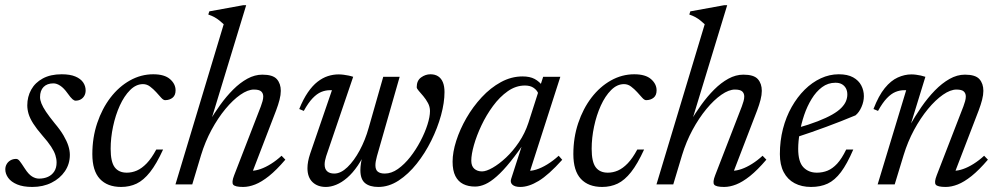

<svg xmlns="http://www.w3.org/2000/svg" viewBox="-20 -730 3956 760"><path d="M44 -101Q51 -101 57.5 -93Q64 -85 78.5 -62.5Q93 -40 106.8 -31.5Q120.5 -23 134.5 -23Q154.5 -23 170.2 -30.2Q186 -37.5 195 -51.8Q204 -66 204 -86.5Q204 -101 199.2 -116Q194.5 -131 182.2 -149.8Q170 -168.5 147 -194.5Q124.5 -220.5 111.5 -241Q98.5 -261.5 93.2 -279Q88 -296.5 88 -313Q88 -347 103.5 -375Q119 -403 149.5 -419.5Q180 -436 224 -436Q257.5 -436 278.2 -427.2Q299 -418.5 309 -404Q319 -389.5 319 -372Q319 -360.5 314 -351.2Q309 -342 300 -336.8Q291 -331.5 279 -331.5Q274 -331.5 267 -337.2Q260 -343 246.5 -362Q233 -381 218.8 -390.5Q204.5 -400 191.5 -400Q166.5 -400 152.5 -385.8Q138.5 -371.5 138.5 -345.5Q138.5 -334.5 144 -320.5Q149.5 -306.5 162.2 -287.5Q175 -268.5 196.5 -242Q218.5 -216 231.5 -193.8Q244.5 -171.5 250.5 -152.8Q256.5 -134 256.5 -117Q256.5 -81 237 -52.2Q217.5 -23.5 184 -6.8Q150.5 10 108 10Q71.5 10 47.8 0Q24 -10 12.5 -26Q1 -42 1 -59.5Q1 -71 6.5 -80.5Q12 -90 21.8 -95.5Q31.5 -101 44 -101Z M546 -397Q518.5 -397 495 -373.5Q471.5 -350 454.2 -312Q437 -274 427.5 -229Q418 -184 418 -141Q418 -89.5 434 -68Q450 -46.5 482 -46.5Q502.5 -46.5 522 -55Q541.5 -63.5 560.8 -83.5Q580 -103.5 598.5 -138H625.5Q599.5 -81 574 -48.8Q548.5 -16.5 520.8 -3.2Q493 10 459.5 10Q405 10 375.2 -22Q345.5 -54 345.5 -120Q345.5 -185.5 364.8 -242.8Q384 -300 417.2 -343.5Q450.5 -387 494.2 -411.5Q538 -436 586.5 -436Q631 -436 653 -416.8Q675 -397.5 675 -372.5Q675 -353 663.5 -343.5Q652 -334 634.5 -333.5Q627 -333 618 -343.2Q609 -353.5 598 -365.5Q587 -377.5 574.2 -387.2Q561.5 -397 546 -397Z M776 -116.5 741 0H674.5L865.5 -634Q856.5 -642.5 848 -649.2Q839.5 -656 829.2 -661.8Q819 -667.5 804.5 -672.5L808.5 -685L943 -709.5H954.5L812.5 -243.5L806 -244.5Q827 -280.5 851.5 -314.5Q876 -348.5 903 -375.5Q930 -402.5 959.2 -418.5Q988.5 -434.5 1018.5 -434.5Q1060 -434.5 1075.8 -416.8Q1091.5 -399 1091.5 -370.5Q1091.5 -354.5 1086.5 -335Q1081.5 -315.5 1073 -293L974 -35.5L975 -54Q991.5 -54 1011.5 -61Q1031.5 -68 1053 -81.5Q1074.5 -95 1094.5 -113.5L1109.5 -98Q1074.5 -57 1044.8 -33.2Q1015 -9.5 990 0.2Q965 10 942.5 10Q910 10 903 0.8Q896 -8.5 907 -36.5L1012.5 -309Q1016.5 -319.5 1019.2 -329.5Q1022 -339.5 1022 -348Q1022 -360.5 1014 -368Q1006 -375.5 985 -375.5Q961 -375.5 931.5 -355Q902 -334.5 872.2 -298.5Q842.5 -262.5 817.2 -215.8Q792 -169 776 -116.5Z M1497 -426H1562L1472 -111.5Q1469 -100.5 1467.5 -91.8Q1466 -83 1466 -76Q1466 -58 1475.5 -50.5Q1485 -43 1503 -43Q1529.5 -43 1555.2 -61.2Q1581 -79.5 1603.8 -108.5Q1626.5 -137.5 1644.2 -171.2Q1662 -205 1672 -236.5Q1682 -268 1682 -290.5Q1682 -307.5 1674 -322.2Q1666 -337 1655.8 -349.2Q1645.5 -361.5 1637.5 -370.5Q1629.5 -379.5 1629.5 -385Q1629.5 -411 1646.8 -423.5Q1664 -436 1684 -436Q1702 -436 1714.5 -427.8Q1727 -419.5 1733.2 -404Q1739.5 -388.5 1739.5 -365.5Q1739.5 -324 1725.8 -273.8Q1712 -223.5 1687.2 -173.5Q1662.5 -123.5 1629.5 -82Q1596.5 -40.5 1557.8 -15.2Q1519 10 1477.5 10Q1443.5 10 1425 -5.2Q1406.5 -20.5 1406.5 -56.5Q1406.5 -69 1408.8 -84.2Q1411 -99.5 1416 -117.5L1424 -147.5H1434Q1417 -105 1396.5 -75Q1376 -45 1354.2 -26.2Q1332.5 -7.5 1311 1.2Q1289.5 10 1270 10Q1237 10 1217 -9.2Q1197 -28.5 1197 -64.5Q1197 -89.5 1207.5 -121L1294 -373Q1292 -373 1290.2 -373Q1288.5 -373 1286.5 -373Q1268.5 -373 1251.5 -366Q1234.5 -359 1217.5 -341.2Q1200.5 -323.5 1182.5 -291L1164.5 -298.5Q1180.5 -338 1198.8 -364.5Q1217 -391 1237 -406.5Q1257 -422 1278 -428.8Q1299 -435.5 1320 -435.5Q1330 -435.5 1339.8 -434.2Q1349.5 -433 1359.2 -431Q1369 -429 1378 -426L1271 -111.5Q1268 -102 1266.5 -94Q1265 -86 1265 -79Q1265 -61 1275 -52Q1285 -43 1303 -43Q1329 -43 1355.2 -68.2Q1381.5 -93.5 1403.8 -134.8Q1426 -176 1439.5 -224.5Z M2003.5 -22.5 2055.5 -183.5H2068.5Q2031 -128 2001 -90.8Q1971 -53.5 1946.2 -31.8Q1921.5 -10 1900.8 -0.8Q1880 8.5 1860.5 8.5Q1833.5 8.5 1813.5 -1.5Q1793.5 -11.5 1782.5 -33.2Q1771.5 -55 1771.5 -90Q1771.5 -127.5 1786 -172.8Q1800.5 -218 1826.2 -262.8Q1852 -307.5 1886.8 -345Q1921.5 -382.5 1962.8 -405Q2004 -427.5 2048.5 -427.5Q2077.5 -427.5 2096.2 -417.5Q2115 -407.5 2130.5 -387L2110.5 -360Q2106.5 -372 2093 -381.8Q2079.5 -391.5 2058 -391.5Q2022 -391.5 1990 -369Q1958 -346.5 1931.5 -310.5Q1905 -274.5 1885.8 -233.8Q1866.5 -193 1856 -155.8Q1845.5 -118.5 1845.5 -94Q1845.5 -72.5 1857.5 -62Q1869.5 -51.5 1888 -51.5Q1904.5 -51.5 1930 -66Q1955.5 -80.5 1983 -106.2Q2010.5 -132 2034.2 -167.2Q2058 -202.5 2071.5 -243.5L2130 -426H2190.5H2198L2072.5 -35.5L2064 -54.5Q2080.5 -52 2101.8 -58.5Q2123 -65 2146.2 -79.2Q2169.5 -93.5 2191.5 -113.5L2205.5 -97.5Q2151.5 -37.5 2112.2 -13.8Q2073 10 2039.5 10Q2018 10 2008.2 1Q1998.5 -8 2003.5 -22.5Z M2450 -397Q2422.5 -397 2399 -373.5Q2375.5 -350 2358.2 -312Q2341 -274 2331.5 -229Q2322 -184 2322 -141Q2322 -89.5 2338 -68Q2354 -46.5 2386 -46.5Q2406.5 -46.5 2426 -55Q2445.5 -63.5 2464.8 -83.5Q2484 -103.5 2502.5 -138H2529.5Q2503.5 -81 2478 -48.8Q2452.5 -16.5 2424.8 -3.2Q2397 10 2363.5 10Q2309 10 2279.2 -22Q2249.5 -54 2249.5 -120Q2249.5 -185.5 2268.8 -242.8Q2288 -300 2321.2 -343.5Q2354.5 -387 2398.2 -411.5Q2442 -436 2490.5 -436Q2535 -436 2557 -416.8Q2579 -397.5 2579 -372.5Q2579 -353 2567.5 -343.5Q2556 -334 2538.5 -333.5Q2531 -333 2522 -343.2Q2513 -353.5 2502 -365.5Q2491 -377.5 2478.2 -387.2Q2465.5 -397 2450 -397Z M2680 -116.5 2645 0H2578.5L2769.5 -634Q2760.5 -642.5 2752 -649.2Q2743.5 -656 2733.2 -661.8Q2723 -667.5 2708.5 -672.5L2712.5 -685L2847 -709.5H2858.5L2716.5 -243.5L2710 -244.5Q2731 -280.5 2755.5 -314.5Q2780 -348.5 2807 -375.5Q2834 -402.5 2863.2 -418.5Q2892.5 -434.5 2922.5 -434.5Q2964 -434.5 2979.8 -416.8Q2995.5 -399 2995.5 -370.5Q2995.5 -354.5 2990.5 -335Q2985.5 -315.5 2977 -293L2878 -35.5L2879 -54Q2895.5 -54 2915.5 -61Q2935.5 -68 2957 -81.5Q2978.5 -95 2998.5 -113.5L3013.5 -98Q2978.5 -57 2948.8 -33.2Q2919 -9.5 2894 0.2Q2869 10 2846.5 10Q2814 10 2807 0.8Q2800 -8.5 2811 -36.5L2916.5 -309Q2920.5 -319.5 2923.2 -329.5Q2926 -339.5 2926 -348Q2926 -360.5 2918 -368Q2910 -375.5 2889 -375.5Q2865 -375.5 2835.5 -355Q2806 -334.5 2776.2 -298.5Q2746.5 -262.5 2721.2 -215.8Q2696 -169 2680 -116.5Z M3287 -402.5Q3257.5 -402.5 3234 -385Q3210.5 -367.5 3192.8 -338.5Q3175 -309.5 3163.2 -274.8Q3151.5 -240 3145.5 -205Q3139.5 -170 3139.5 -141Q3139.5 -89.5 3160 -68Q3180.5 -46.5 3213.5 -46.5Q3236 -46.5 3255.8 -54.5Q3275.5 -62.5 3293.8 -82.2Q3312 -102 3329.5 -138H3357.5Q3333 -81 3308.8 -48.8Q3284.5 -16.5 3256.2 -3.2Q3228 10 3190.5 10Q3153 10 3125.2 -4.8Q3097.5 -19.5 3082.2 -48.5Q3067 -77.5 3067 -120Q3067 -172.5 3079.2 -220Q3091.5 -267.5 3113.8 -306.8Q3136 -346 3165.2 -375Q3194.5 -404 3229 -420Q3263.5 -436 3300 -436Q3335 -436 3357 -423.8Q3379 -411.5 3389.2 -391.8Q3399.5 -372 3399.5 -349.5Q3399.5 -328 3390.2 -306.8Q3381 -285.5 3366.5 -273.5Q3337.5 -261.5 3308.5 -250Q3279.5 -238.5 3250.2 -227.8Q3221 -217 3191.8 -206.8Q3162.5 -196.5 3133 -187L3134.5 -223Q3182.5 -236.5 3217 -250Q3251.5 -263.5 3274.2 -276.5Q3297 -289.5 3310 -302.8Q3323 -316 3328.5 -329.2Q3334 -342.5 3334 -356Q3334 -370 3328.5 -380.2Q3323 -390.5 3312.8 -396.5Q3302.5 -402.5 3287 -402.5Z M3455.5 -291 3437.5 -298.5Q3458 -351.5 3482.2 -381.2Q3506.5 -411 3533.5 -423.2Q3560.5 -435.5 3587.5 -435.5Q3597 -435.5 3606.2 -434.2Q3615.5 -433 3624.8 -431Q3634 -429 3643 -426L3583 -231H3580Q3602 -270 3627.2 -306.5Q3652.5 -343 3680.5 -371.8Q3708.5 -400.5 3738.5 -417.5Q3768.5 -434.5 3799.5 -434.5Q3841 -434.5 3856.8 -416.8Q3872.5 -399 3872.5 -370.5Q3872.5 -354.5 3867.5 -335Q3862.5 -315.5 3854 -293L3755 -35.5L3756 -54Q3772.5 -54 3792.5 -61Q3812.5 -68 3834 -81.5Q3855.5 -95 3875.5 -113.5L3890.5 -98Q3855.5 -57 3825.8 -33.2Q3796 -9.5 3771 0.2Q3746 10 3723.5 10Q3691 10 3684 0.8Q3677 -8.5 3688 -36.5L3793.5 -309Q3797.5 -319.5 3800.2 -329.5Q3803 -339.5 3803 -348Q3803 -360.5 3795 -368Q3787 -375.5 3766 -375.5Q3742 -375.5 3712.5 -355Q3683 -334.5 3653.2 -298.5Q3623.5 -262.5 3598.2 -215.8Q3573 -169 3557 -116.5L3521.5 0H3454L3567 -373Q3565 -373 3563.2 -373Q3561.5 -373 3559.5 -373Q3541.5 -373 3524.5 -366Q3507.5 -359 3490.5 -341.2Q3473.5 -323.5 3455.5 -291Z"/></svg>

Font: Newsreader 16pt
Style: Italic
Weight: 400
Italic angle: -17°
Designer: Hugues Gentile
Foundry: Production Type
Version: Version 1.003